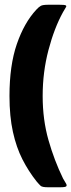

<svg xmlns="http://www.w3.org/2000/svg" viewBox="-20 -750 301 810"><path d="M185 -730H229Q252 -730 257 -727.5Q262 -725 257.5 -718.5Q253 -712 246 -699Q209 -632 184.5 -539Q160 -446 160 -345Q160 -245 184.5 -159Q209 -73 246 3Q252 14 257.5 22.5Q263 31 260 35.5Q257 40 235 40H182Q158 40 151.5 34Q145 28 134 15Q100 -28 74.5 -78Q49 -128 34.5 -193.5Q20 -259 20 -345Q20 -474 51 -564Q82 -654 133 -709Q144 -721 152.5 -725.5Q161 -730 185 -730Z"/></svg>

Font: Railroad Gothic CC
Style: Bold
Weight: 700
Designer: indestructible type*
Foundry: Cowboy Collective
Version: Version 1.000